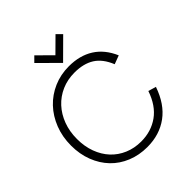

<svg xmlns="http://www.w3.org/2000/svg" viewBox="-269 -1160 1344 1344"><g transform="rotate(-45 403.5 -488.0)"><path d="M745 -237Q701 -109 613.5 -45Q526 19 405 19Q324 19 255.5 -9Q187 -37 138 -88Q89 -139 61.5 -210Q34 -281 34 -366Q34 -453 63 -527Q92 -601 143 -655Q194 -709 264 -739.5Q334 -770 416 -770Q523 -770 599 -722Q675 -674 717 -577L653 -553Q619 -637 560.5 -674Q502 -711 413 -711Q343 -711 285 -685.5Q227 -660 185 -614.5Q143 -569 119.5 -506.5Q96 -444 96 -369Q96 -296 118.5 -235Q141 -174 181.5 -130.5Q222 -87 278.5 -63Q335 -39 402 -39Q501 -39 575.5 -92Q650 -145 687 -254ZM404 -891 509 -995 547 -957 404 -815 261 -957 299 -995Z"/></g></svg>

Font: Milkman
Style: Regular
Weight: 300
Designer: Giulia Boggio / Martin Desinde
Version: Version 1.000